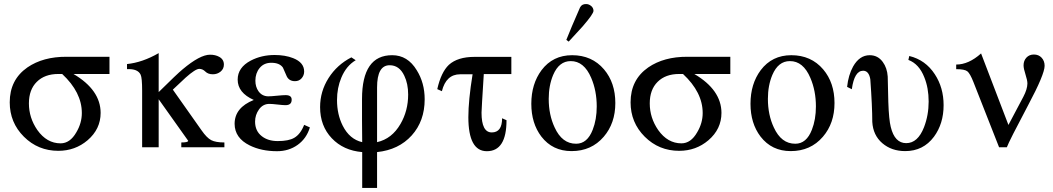

<svg xmlns="http://www.w3.org/2000/svg" viewBox="-20 -731 5228 953"><path d="M523.4 -363.8H344.7Q479 -284.7 479.5 -170.9Q479.5 -90.3 414.6 -34.7Q353 17.6 269.5 17.6Q168.9 17.6 98.6 -52.5Q28.3 -122.6 28.3 -223.1Q28.3 -335.4 116.2 -396.5Q193.8 -449.7 310.1 -449.2H523.4ZM386.2 -169.9Q386.2 -272.9 288.6 -363.8H269.5Q201.7 -363.8 162.6 -324.7Q123.5 -286.1 123.5 -217.8Q123.5 -146 165.5 -85.4Q212.4 -19.5 280.8 -19.5Q327.6 -19.5 358.9 -74.2Q386.2 -120.1 386.2 -169.9Z M1093.8 0H879.9V-23.9Q914.1 -23.9 914.1 -32.2Q914.1 -33.2 767.6 -238.3V0H685.5V-280.8Q685.5 -344.2 678.2 -359.9Q664.1 -390.6 610.4 -387.7V-413.1Q687 -420.9 767.6 -467.3V-273.9Q859.4 -364.7 886.2 -386.7Q972.7 -459.5 1022.5 -459.5Q1049.3 -459.5 1068.4 -448.7Q1091.3 -436 1091.3 -410.6Q1091.3 -389.2 1075 -375.7Q1058.6 -362.3 1036.6 -362.3Q1012.7 -362.3 999.3 -375.7Q985.8 -389.2 969.2 -389.2Q950.2 -389.2 901.4 -345.7Q869.6 -316.4 837.9 -286.1L980.5 -84Q1006.3 -46.9 1028.3 -35.4Q1050.3 -23.9 1093.8 -23.9Z M1518.1 -98.6Q1501.5 -43.5 1457.5 -12Q1413.6 19.5 1355 19.5Q1277.3 19.5 1219.2 -9.3Q1145 -45.9 1144.5 -116.2Q1144.5 -196.8 1239.7 -234.9Q1159.7 -270.5 1159.7 -335.9Q1159.7 -396 1224.6 -430.2Q1277.8 -458 1343.3 -458Q1395.5 -458 1435.1 -442.4Q1489.7 -420.9 1489.7 -376Q1489.7 -356.9 1477.1 -342.5Q1464.4 -328.1 1444.3 -328.1Q1415 -328.1 1403.3 -352.1Q1394 -373.5 1384.3 -395.5Q1367.7 -419.4 1326.7 -419.4Q1290 -419.4 1268.8 -393.6Q1247.6 -367.7 1247.6 -330.6Q1247.6 -299.8 1263.2 -277.8Q1280.8 -253.4 1311 -252.9Q1326.2 -252.9 1355 -255.9Q1383.8 -258.8 1397.9 -258.8Q1428.2 -258.8 1427.7 -235.8Q1427.7 -209 1397 -209Q1384.3 -209 1357.4 -212.2Q1330.6 -215.3 1316.9 -215.3Q1285.2 -215.3 1265.6 -188Q1246.1 -160.6 1246.1 -127.4Q1246.1 -80.6 1279.8 -54.7Q1310.5 -30.8 1358.4 -30.8Q1413.1 -30.8 1440.4 -46.9Q1471.2 -64.5 1489.7 -111.3Z M2087.9 -238.3Q2087.9 -129.9 2023.4 -58.6Q1959 12.7 1851.6 23.9V201.7H1777.8V23.9Q1684.6 16.1 1626.7 -44.9Q1568.8 -106 1568.8 -199.2Q1568.8 -277.3 1610.8 -343.5Q1652.8 -409.7 1724.1 -446.3L1745.6 -432.1Q1698.7 -404.3 1674.3 -345.7Q1652.8 -294.9 1652.8 -234.4Q1652.8 -163.1 1681.2 -106.9Q1715.3 -39.6 1777.8 -25.4Q1777.8 -61 1776.9 -132.3V-239.7Q1776.9 -457.5 1926.8 -457Q2003.4 -457 2048.3 -382.8Q2087.9 -319.8 2087.9 -238.3ZM2005.9 -261.7Q2005.9 -315.4 1986.8 -355Q1962.4 -407.2 1914.1 -407.2Q1851.6 -407.2 1851.6 -296.9V-25.4Q1925.3 -42 1967.8 -115.7Q2005.9 -181.2 2005.9 -261.7Z M2518.1 -363.3H2381.3Q2370.1 -187 2370.1 -171.9Q2370.1 -73.7 2420.9 -73.7Q2472.2 -73.7 2472.2 -144L2494.1 -134.3Q2494.1 19.5 2396.5 19.5Q2304.7 19.5 2304.7 -149.4Q2304.7 -233.4 2325.7 -362.3H2264.2Q2194.3 -362.3 2173.3 -278.3L2150.4 -288.6Q2169.4 -372.6 2208 -409.2Q2251.5 -448.7 2335.4 -448.7H2518.1Z M2976.6 -52.2Q2915.5 19 2816.9 19Q2722.7 19 2667 -53.2Q2617.2 -118.7 2617.2 -215.8Q2617.2 -314.5 2668 -382.8Q2724.1 -457 2819.8 -457Q2918 -457 2978 -386.7Q3034.2 -320.3 3034.2 -219.7Q3034.2 -119.1 2976.6 -52.2ZM2941.9 -202.6Q2941.9 -280.3 2914.6 -344.2Q2878.9 -428.2 2812.5 -427.7Q2754.9 -427.7 2725.6 -358.9Q2703.6 -306.6 2703.6 -240.2Q2703.6 -161.1 2732.9 -98.6Q2770 -17.1 2839.8 -17.6Q2895 -17.6 2921.9 -86.9Q2941.9 -137.7 2941.9 -202.6ZM2925.8 -677.2Q2925.8 -662.1 2872.6 -600.6Q2837.9 -562.5 2802.7 -524.4L2791 -533.2Q2812.5 -587.9 2858.9 -693.8Q2867.7 -711.4 2889.2 -710.9Q2902.8 -710.9 2914.3 -701.2Q2925.8 -691.4 2925.8 -677.2Z M3605 -363.8H3426.3Q3560.5 -284.7 3561 -170.9Q3561 -90.3 3496.1 -34.7Q3434.6 17.6 3351.1 17.6Q3250.5 17.6 3180.2 -52.5Q3109.9 -122.6 3109.9 -223.1Q3109.9 -335.4 3197.8 -396.5Q3275.4 -449.7 3391.6 -449.2H3605ZM3467.8 -169.9Q3467.8 -272.9 3370.1 -363.8H3351.1Q3283.2 -363.8 3244.1 -324.7Q3205.1 -286.1 3205.1 -217.8Q3205.1 -146 3247.1 -85.4Q3293.9 -19.5 3362.3 -19.5Q3409.2 -19.5 3440.4 -74.2Q3467.8 -120.1 3467.8 -169.9Z M4064.5 -52.2Q4003.4 19 3904.8 19Q3810.5 19 3754.9 -53.2Q3705.1 -118.7 3705.1 -215.8Q3705.1 -314.5 3755.9 -382.8Q3812 -457 3907.7 -457Q4005.9 -457 4065.9 -386.7Q4122.1 -320.3 4122.1 -219.7Q4122.1 -119.1 4064.5 -52.2ZM4029.8 -202.6Q4029.8 -280.3 4002.4 -344.2Q3966.8 -428.2 3900.4 -427.7Q3842.8 -427.7 3813.5 -358.9Q3791.5 -306.6 3791.5 -240.2Q3791.5 -161.1 3820.8 -98.6Q3857.9 -17.1 3927.7 -17.6Q3982.9 -17.6 4009.8 -86.9Q4029.8 -137.7 4029.8 -202.6Z M4663.6 -209Q4663.6 -117.2 4615.7 -52.2Q4562.5 19 4473.1 19Q4405.3 19 4359.4 -20.3Q4313.5 -59.6 4309.6 -126Q4309.6 -202.6 4299.8 -337.9Q4292.5 -379.9 4264.2 -379.9Q4220.7 -379.9 4208 -288.1L4184.6 -299.8Q4190.9 -358.4 4214.4 -400.9Q4246.1 -457 4296.9 -457Q4337.4 -457 4361.8 -423.3Q4383.3 -394 4386.2 -351.1Q4387.2 -309.1 4389.2 -224.6Q4392.1 -136.7 4401.4 -100.6Q4420.9 -20.5 4478 -20.5Q4535.6 -20.5 4566.4 -99.6Q4589.4 -159.2 4589.4 -227.1Q4589.4 -294.4 4567.9 -347.2Q4542 -413.6 4488.8 -433.6L4493.2 -453.1Q4573.7 -433.6 4620.1 -362.3Q4663.6 -295.9 4663.6 -209Z M5165 -404.3Q5165 -362.3 5083.5 -209.5Q4988.8 -30.8 4977.5 0H4939L4811.5 -324.2Q4794.9 -366.2 4781.5 -377Q4768.1 -387.7 4726.1 -387.7V-410.6Q4788.1 -410.6 4849.6 -465.8L4985.4 -110.8L5059.6 -251Q5079.1 -288.1 5079.6 -316.4Q5079.6 -332 5070.1 -361.3Q5060.5 -390.6 5060.5 -406.7Q5060.5 -429.7 5074.7 -445.1Q5088.9 -460.4 5111.8 -460.4Q5135.7 -460.4 5150.4 -444.3Q5165 -428.2 5165 -404.3Z"/></svg>

Font: Accordance
Style: Regular
Weight: 400
Version: Version 1.1 (build May 11, 2018) Miklal Software Solutions, 